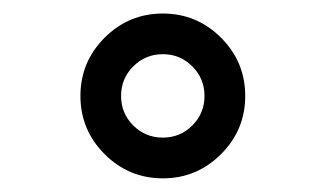

<svg xmlns="http://www.w3.org/2000/svg" viewBox="-20 -406 477 281"><path d="M175 -308.8Q157.2 -291 157.2 -265.6Q157.2 -240.2 175 -222.4Q192.9 -204.6 218.3 -204.6Q243.7 -204.6 261.5 -222.4Q279.3 -240.2 279.3 -265.6Q279.3 -291 261.5 -308.8Q243.7 -326.7 218.3 -326.7Q192.9 -326.7 175 -308.8ZM133.1 -180.4Q97.7 -215.8 97.7 -265.6Q97.7 -315.4 133.1 -350.8Q168.5 -386.2 218.3 -386.2Q268.1 -386.2 303.5 -350.8Q338.9 -315.4 338.9 -265.6Q338.9 -215.8 303.5 -180.4Q268.1 -145 218.3 -145Q168.5 -145 133.1 -180.4Z"/></svg>

Font: Parastoo FD
Style: FD
Weight: 400
Foundry: Saber Rastikerdar (saber.rastikerdar@gmail.com)
Version: Version 2.0.1